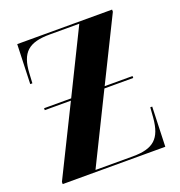

<svg xmlns="http://www.w3.org/2000/svg" viewBox="-129 -823 872 932"><g transform="rotate(-20 306.5 -357.0)"><path d="M37 0H567L574 -205H564L560 -152C551 -48 510 -10 403 -10H210L386 -367H535V-377H391L552 -703V-714H62L55 -510H66L69 -562C75 -666 117 -704 226 -704H379L218 -377H78V-367H213L37 -11Z"/></g></svg>

Font: Noto Serif Display Condensed ExtraBold
Style: Regular
Weight: 800
Width: 3
Designer: Monotype Design Team
Foundry: Monotype Imaging Inc.
Version: Version 2.009